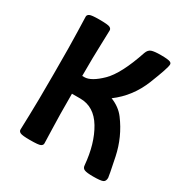

<svg xmlns="http://www.w3.org/2000/svg" viewBox="-155 -780 881 914"><g transform="rotate(30 286.0 -323.0)"><path d="M369.6 -358.9Q418 -339.8 445.8 -302.7Q504.4 -224.6 524.7 -127.2Q544.9 -29.8 544.9 -22.5Q544.9 -2.9 532.2 2.4Q519.5 7.8 479 7.8Q443.8 7.8 431.4 2.4Q418.9 -2.9 418 -17.6Q408.2 -131.8 362.8 -207.5Q317.4 -283.2 241.2 -283.2H195.3Q195.3 -156.2 197.8 -94.7Q200.2 -33.2 200.2 -12.7Q200.2 -2.9 189.7 2.4Q179.2 7.8 131.8 7.8Q89.8 7.8 79.1 2.4Q68.4 -2.9 68.4 -12.7Q68.4 -33.2 70.8 -94.7Q73.2 -156.2 73.2 -323.2Q73.2 -490.2 70.8 -551.8Q68.4 -613.3 68.4 -633.8Q68.4 -643.6 79.1 -648.9Q89.8 -654.3 131.8 -654.3Q179.2 -654.3 189.7 -648.9Q200.2 -643.6 200.2 -633.8Q200.2 -613.3 197.8 -551.8Q195.3 -490.2 195.3 -380.9H207Q244.1 -380.9 297.1 -432.6Q350.1 -484.4 396.5 -623Q403.8 -643.6 419.4 -648.9Q435.1 -654.3 470.2 -654.3Q510.3 -654.3 522 -648.9Q530.3 -645 530.3 -636.7Q530.3 -617.7 491 -518.8Q451.7 -419.9 369.6 -358.9Z"/></g></svg>

Font: ALMAS
Style: Bold
Weight: 700
Designer: ALMAS Font/ by Husham Jawad Kadhim, derived from the Bainsely font by/ Paul James MIller
Foundry: High-Logic / Made with FontCreator
Version: Version 1.411;September 19, 2021;FontCreator 14.0.0.2814 32-